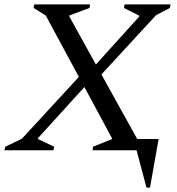

<svg xmlns="http://www.w3.org/2000/svg" viewBox="-49 -680 801 869"><path d="M-29 0 -25 -16 50 -52 308 -332 158 -610 103 -644 106 -660H359L356 -644L265 -610V-605L385 -388L581 -605V-609L512 -644L515 -660H723L720 -644L657 -611L410 -343L572 -51H669L630 169H614L569 0H370L372 -16L457 -50L458 -54L333 -286L123 -55L122 -51L196 -16L193 0Z"/></svg>

Font: Spectral Medium
Style: Italic
Weight: 500
Italic angle: -10°
Designer: Jean-Baptiste Levee
Foundry: Production Type
Version: Version 2.001